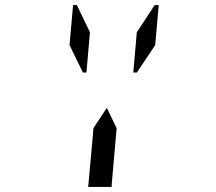

<svg xmlns="http://www.w3.org/2000/svg" viewBox="-20 -881 856 762"><path d="M424 -157 423 -139H330L347 -327L351 -373L404 -453L443 -372L439 -327ZM323 -593H309L256 -702L270 -861H285L337 -753ZM594 -861H610L596 -702L523 -593H509L523 -753Z"/></svg>

Font: DSEG14 Classic Mini
Style: Italic
Weight: 400
Italic angle: -5°
Designer: Keshikan(Twitter:@keshinomi_88pro)
Version: Version 0.46